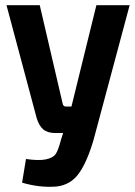

<svg xmlns="http://www.w3.org/2000/svg" viewBox="-20 -710 519 739"><path d="M479 -690 341 -175Q316 -88 284 -43Q252 2 197 8Q132 13 65 -7L80 -98Q129 -91 156 -96.5Q183 -102 193.5 -116Q204 -130 215 -173L223 -198H193Q163 -198 146.5 -212Q130 -226 121 -256L5 -690H133L221 -312Q223 -300 233 -300H255L351 -690Z"/></svg>

Font: Exo 2 Semi Bold Condensed
Style: Regular
Weight: 600
Width: 3
Designer: Natanael Gama
Version: Version 1.001;PS 001.001;hotconv 1.0.70;makeotf.lib2.5.58329